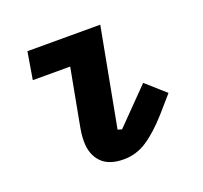

<svg xmlns="http://www.w3.org/2000/svg" viewBox="-98 -628 796 753"><g transform="rotate(-20 300.0 -252.0)"><path d="M298 12Q236 12 205 -20.5Q174 -53 174 -108Q174 -125 176 -141Q178 -157 184 -188L224 -402H68L87 -516H391L314 -106L331 -101L471 -244L551 -173L490 -103Q439 -46 394.5 -17Q350 12 298 12Z"/></g></svg>

Font: IBM Plex Mono
Style: Bold Italic
Weight: 700
Italic angle: -9°
Monospace: yes
Designer: Mike Abbink, Paul van der Laan, Pieter van Rosmalen
Foundry: Bold Monday
Version: Version 2.3